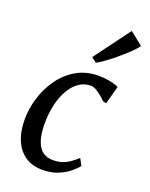

<svg xmlns="http://www.w3.org/2000/svg" viewBox="-159 -937 803 1030"><g transform="rotate(20 242.5 -422.5)"><path d="M394.5 -447.6Q382.1 -459.9 366.4 -472.9Q350.7 -485.9 334.7 -494.7Q318.7 -503.5 304.6 -503.5Q269.1 -503.5 238.9 -483.2Q208.8 -462.9 186.7 -425.4Q164.7 -387.8 152.5 -336.3Q140.4 -284.7 140.9 -222.3Q141.7 -166.3 154.2 -130Q166.7 -93.7 190.3 -76Q213.9 -58.4 247.7 -58.4Q278.2 -58.4 301.6 -66.4Q324.9 -74.3 344.6 -88.2Q364.4 -102 383.5 -119.7L404.1 -81.1Q391.8 -64.9 366 -43.4Q340.3 -21.8 302 -5.9Q263.8 10 212.9 10Q129.2 10 81.1 -48.7Q33.1 -107.4 32.7 -213.3Q32.3 -271.9 50.9 -333.9Q69.5 -395.9 106.5 -449.2Q143.6 -502.4 199.1 -535.2Q254.5 -568 327.8 -568Q355.4 -568 387.6 -562.3Q419.8 -556.6 441.7 -545.9L413.5 -442.4ZM258.9 -650.3 410.5 -854.5 484.5 -795.6Q479 -785.9 462.7 -768.9Q446.3 -751.8 423.6 -731.3Q400.8 -710.7 375.9 -690.3Q350.9 -670 327.6 -653.5Q304.4 -637 287.2 -628.2Z"/></g></svg>

Font: Merriweather 7pt Light
Style: Italic
Weight: 300
Italic angle: -7.8°
Designer: Eben Sorkin
Foundry: Eben Sorkin
Version: Version 2.200;gftools[0.9.31]